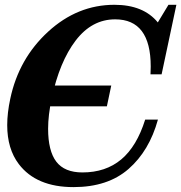

<svg xmlns="http://www.w3.org/2000/svg" viewBox="-20 -763 748 793"><path d="M421.4 -323.7H152.8L170.9 -409.7H439.5ZM283.7 9.8Q129.9 9.8 57.6 -85.4Q9.8 -148.4 9.8 -246.1Q9.8 -296.4 22.5 -355.5Q57.6 -521 178.7 -632.1Q299.8 -743.2 452.6 -743.2Q572.3 -743.2 631.8 -670.4L675.8 -743.2H708.5L647.5 -456.1H601.6Q602.5 -472.7 602.5 -488.3Q602.5 -683.1 455.6 -683.1Q359.4 -683.1 292.5 -595.5Q225.6 -507.8 193.4 -356.4Q178.7 -286.6 178.7 -231.4Q178.7 -139.6 212.6 -95.2Q246.6 -50.8 320.3 -50.8Q416.5 -50.8 480.7 -104.5Q544.9 -158.2 579.6 -269H632.3Q596.7 -140.1 511 -65.2Q425.3 9.8 283.7 9.8Z"/></svg>

Font: Munson
Style: Bold Italic
Weight: 700
Italic angle: -12°
Designer: Paul James MIller
Foundry: High-Logic / Made with FontCreator
Version: Version 2.10;May 5, 2019;FontCreator 11.5.0.2430 64-bit